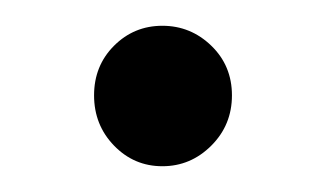

<svg xmlns="http://www.w3.org/2000/svg" viewBox="-20 -124 252 149"><path d="M144 -11Q128 5 106 5Q84 5 68.5 -11Q53 -27 53 -50Q53 -73 68.5 -88.5Q84 -104 106 -104Q128 -104 144 -88.5Q160 -73 160 -50Q160 -27 144 -11Z"/></svg>

Font: Belfius21
Style: Regular
Weight: 400
Designer: Montserrat's base design by Julieta Ulanovsky, modified by Coast SPRL for Belfius Bank NV.
Foundry: Montserrat's base design by Julieta Ulanovsky, modified by Coast SPRL for Belfius Bank NV.
Version: Version 2.000;FEAKit 1.0